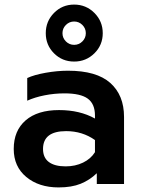

<svg xmlns="http://www.w3.org/2000/svg" viewBox="-20 -804 617 839"><path d="M180 -659Q180 -711 216 -747.5Q252 -784 304 -784Q356 -784 392.5 -747.5Q429 -711 429 -659Q429 -607 392.5 -571Q356 -535 304 -535Q252 -535 216 -571Q180 -607 180 -659ZM355 -659Q355 -680 340 -695Q325 -710 304 -710Q283 -710 268 -695Q253 -680 253 -659Q253 -638 268 -623Q283 -608 304 -608Q325 -608 340 -623Q355 -638 355 -659ZM40 -153Q40 -233 92 -278Q144 -323 238 -323Q329 -323 395 -286V-299Q395 -350 363.5 -373Q332 -396 262 -396Q218 -396 175 -387.5Q132 -379 99 -364V-463Q129 -477 179.5 -486Q230 -495 277 -495Q402 -495 462 -441.5Q522 -388 522 -293V0H403V-47Q372 -17 332.5 -1Q293 15 236 15Q150 15 95 -30.5Q40 -76 40 -153ZM395 -139V-192Q340 -231 269 -231Q168 -231 168 -153Q168 -115 193.5 -96Q219 -77 267 -77Q309 -77 343 -93.5Q377 -110 395 -139Z"/></svg>

Font: Prompt Medium
Style: Regular
Weight: 500
Designer: Katatrad Team
Foundry: CadsonDemak
Version: Version 1.001